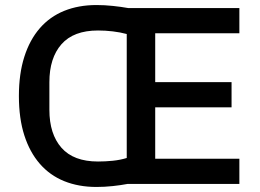

<svg xmlns="http://www.w3.org/2000/svg" viewBox="-20 -730 1030 762"><path d="M486 0Q460 5 427.5 8.5Q395 12 363 12Q292 12 235 -11Q178 -34 138 -80Q98 -126 76.5 -193Q55 -260 55 -349Q55 -437 76.5 -504.5Q98 -572 138 -618Q178 -664 235 -687Q292 -710 363 -710Q395 -710 428 -706.5Q461 -703 489 -698H930V-598H596V-404H899V-304H596V-100H930V0ZM369 -89Q398 -89 427.5 -92Q457 -95 483 -103V-595Q457 -602 427.5 -605.5Q398 -609 369 -609Q272 -609 224 -554.5Q176 -500 176 -404V-294Q176 -198 224 -143.5Q272 -89 369 -89Z"/></svg>

Font: IBM Plex Sans Hebrew Medium
Style: Regular
Weight: 500
Designer: Mike Abbink, Paul van der Laan, Pieter van Rosmalen, Yanek Iontef
Foundry: Bold Monday
Version: Version 1.2